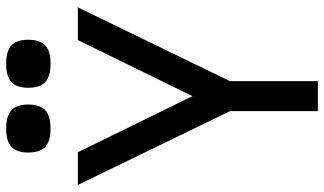

<svg xmlns="http://www.w3.org/2000/svg" viewBox="-240 -840 1079 640"><g transform="rotate(-90 300.0 -519.5)"><path d="M250 0V-293L4 -800H113L300 -418L487 -800H596L350 -293V0ZM408 -891Q366 -891 347 -908.5Q328 -926 328 -966Q328 -1004 347 -1021.5Q366 -1039 408 -1039Q450 -1039 469 -1021.5Q488 -1004 488 -966Q488 -926 469 -908.5Q450 -891 408 -891ZM192 -891Q150 -891 131 -908.5Q112 -926 112 -966Q112 -1004 131 -1021.5Q150 -1039 192 -1039Q234 -1039 253 -1021.5Q272 -1004 272 -966Q272 -926 253 -908.5Q234 -891 192 -891Z"/></g></svg>

Font: Victor Mono Thin
Style: Regular
Weight: 100
Monospace: yes
Designer: Rune Bjørnerås
Version: Version 1.561;gftools[0.9.30]